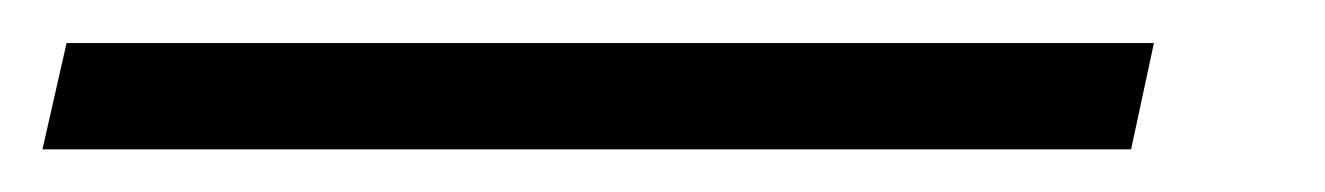

<svg xmlns="http://www.w3.org/2000/svg" viewBox="-101 55 621 90"><path d="M429.2 125H-81.1L-69.8 75.2H439.9Z"/></svg>

Font: Cadman
Style: Bold Italic
Weight: 700
Italic angle: -12°
Designer: Paul James MIller
Foundry: High-Logic / Made with FontCreator
Version: Version 2.114;March 28, 2021;FontCreator 13.0.0.2683 64-bit